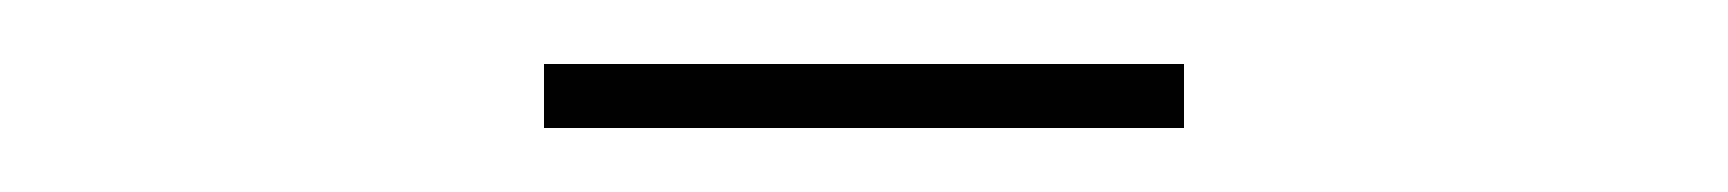

<svg xmlns="http://www.w3.org/2000/svg" viewBox="-20 -730 540 60"><path d="M350 -690H150V-710H350Z"/></svg>

Font: Tanohe Sans Thin
Style: Regular
Weight: 100
Designer: Village Type and Design LLC & Cristiano Sobral
Foundry: Cooper Hewitt Smithsonian Design Museum
Version: Version 1.00;September 29, 2021;FontCreator 13.0.0.2655 64-b